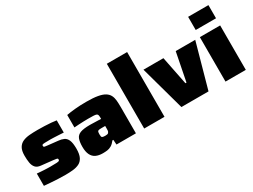

<svg xmlns="http://www.w3.org/2000/svg" viewBox="-54 -1322 2514 1908"><g transform="rotate(-30 1203.0 -367.5)"><path d="M286 8Q248 8 204.5 6Q161 4 120 1Q79 -2 46 -5V-146Q67 -144 88 -142.5Q109 -141 129 -140Q149 -139 166 -138.5Q183 -138 196 -138Q248 -138 270.5 -139.5Q293 -141 298.5 -145.5Q304 -150 304 -159Q304 -166 301 -169.5Q298 -173 287 -175Q276 -177 251 -180L121 -194Q80 -198 60.5 -220.5Q41 -243 35 -279Q29 -315 29 -361Q29 -418 48 -450Q67 -482 100 -496.5Q133 -511 176 -514.5Q219 -518 267 -518Q306 -518 347 -516.5Q388 -515 423.5 -512Q459 -509 482 -505V-365Q451 -367 422 -368.5Q393 -370 370.5 -371Q348 -372 337 -372Q288 -372 266.5 -371Q245 -370 240 -366.5Q235 -363 235 -355Q235 -348 237 -344.5Q239 -341 249 -338.5Q259 -336 283 -334L394 -322Q429 -319 455.5 -307Q482 -295 496.5 -262Q511 -229 511 -163Q511 -100 493 -65Q475 -30 443.5 -15Q412 0 371.5 4Q331 8 286 8Z M717 8Q670 8 637.5 -7.5Q605 -23 588 -58Q571 -93 571 -149Q571 -206 584 -239.5Q597 -273 634.5 -287Q672 -301 744 -301Q752 -301 767 -300.5Q782 -300 800.5 -299.5Q819 -299 837.5 -298.5Q856 -298 871 -297V-313Q871 -332 867.5 -342.5Q864 -353 853 -357Q842 -361 819 -362Q796 -363 758 -363Q734 -363 706.5 -362Q679 -361 651.5 -359.5Q624 -358 599 -356V-499Q640 -507 698 -512.5Q756 -518 828 -518Q907 -518 957.5 -509Q1008 -500 1037 -482Q1066 -464 1079.5 -437.5Q1093 -411 1096 -377Q1099 -343 1099 -301V0H876L872 -56H862Q838 -25 814.5 -11.5Q791 2 767 5Q743 8 717 8ZM826 -131Q838 -131 846.5 -133Q855 -135 859.5 -139.5Q864 -144 867 -151Q870 -158 870.5 -167.5Q871 -177 871 -189V-216H828Q806 -216 795.5 -213Q785 -210 782.5 -200.5Q780 -191 780 -169Q780 -155 782 -146.5Q784 -138 794 -134.5Q804 -131 826 -131Z M1194 0V-743H1427V0Z M1621 0 1480 -510H1709L1774 -185H1786L1850 -510H2074L1932 0Z M2127 -592V-743H2360V-592ZM2127 0V-510H2360V0Z"/></g></svg>

Font: Saira SemiExpanded Black
Style: Regular
Weight: 900
Width: 6
Designer: Hector Gatti with collaboration of the Omnibus-Type team
Foundry: Omnibus-Type
Version: Version 1.101